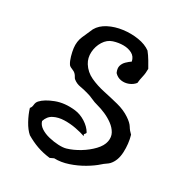

<svg xmlns="http://www.w3.org/2000/svg" viewBox="-130 -827 924 963"><g transform="rotate(20 331.5 -345.5)"><path d="M582 -230Q587 -183 576 -134Q565 -85 533 -61Q526 -56 514.5 -51Q503 -46 492 -39Q465 -22 425 -7Q385 8 341.5 14.5Q298 21 260 13Q254 14 249 16Q244 18 238 19Q198 7 166.5 -11Q135 -29 106 -54Q88 -76 75.5 -112.5Q63 -149 59 -183Q68 -189 72 -204Q76 -219 87 -227Q113 -247 164.5 -257Q216 -267 276 -249Q306 -240 332 -216.5Q358 -193 369 -164Q369 -159 364 -156Q362 -155 360 -152.5Q358 -150 361 -142Q340 -154 308.5 -166Q277 -178 243.5 -183Q210 -188 182 -179.5Q154 -171 139 -142Q141 -121 159 -104Q177 -87 203.5 -75.5Q230 -64 256.5 -58Q283 -52 301 -54Q337 -58 375.5 -73Q414 -88 444.5 -110.5Q475 -133 485 -159Q495 -185 487 -208Q479 -231 460 -251Q441 -271 417.5 -286.5Q394 -302 372 -312Q354 -320 337 -332Q320 -344 304 -351Q282 -362 260.5 -369.5Q239 -377 224 -394Q220 -398 217.5 -406.5Q215 -415 210 -422Q204 -431 190.5 -439Q177 -447 174 -455Q167 -471 164.5 -496Q162 -521 163 -540Q165 -577 183.5 -605Q202 -633 221 -661Q243 -688 282 -700Q321 -712 365.5 -710Q410 -708 450.5 -694Q491 -680 515 -655Q526 -635 535.5 -610Q545 -585 550 -570Q546 -545 537 -524.5Q528 -504 523 -485Q507 -471 485 -466.5Q463 -462 442 -469Q421 -476 408 -496Q402 -520 409.5 -535Q417 -550 431 -559.5Q445 -569 460 -576Q459 -603 440 -618Q421 -633 393.5 -638Q366 -643 336 -639Q306 -635 283.5 -610Q261 -585 253 -551.5Q245 -518 257 -488Q272 -451 305.5 -427.5Q339 -404 381 -387Q423 -370 463 -352Q503 -334 531 -307Q555 -284 562 -265.5Q569 -247 582 -230Z"/></g></svg>

Font: Yuji Mai
Style: Regular
Weight: 400
Designer: Kataoka Yuji
Foundry: Kinuta Font Factory
Version: Version 3.002